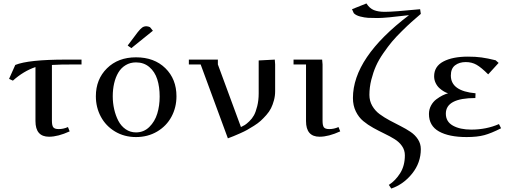

<svg xmlns="http://www.w3.org/2000/svg" viewBox="-20 -782 2932 1105"><path d="M32.2 -328.1 67.9 -408.2Q143.6 -439 358.9 -439H449.2V-411.1H415Q319.8 -411.1 278.8 -408.2V-86.9Q278.8 -59.1 286.9 -49.1Q294.9 -39.1 317.9 -39.1Q345.2 -39.1 371.1 -50.8L380.9 -25.9Q313.5 4.9 262.2 4.9Q184.1 4.9 184.1 -85V-396Q115.7 -373 54.2 -317.9Z M531.7 -228Q531.7 -325.7 595.7 -388.9Q659.7 -452.1 762.7 -452.1Q867.7 -452.1 931.6 -389.6Q995.6 -327.1 995.6 -228Q995.6 -163.6 966.8 -110.1Q938 -56.6 884.3 -24.9Q830.6 6.8 762.7 6.8Q695.3 6.8 642.1 -25.1Q588.9 -57.1 560.3 -110.6Q531.7 -164.1 531.7 -228ZM628.9 -228Q628.9 -189.5 637.2 -153.1Q645.5 -116.7 661.1 -86.7Q676.8 -56.6 703.1 -38.3Q729.5 -20 762.7 -20Q807.6 -20 839.4 -51.3Q871.1 -82.5 885 -127.9Q898.9 -173.3 898.9 -226.1Q898.9 -282.2 885 -325.7Q871.1 -369.1 839.6 -396Q808.1 -422.9 762.7 -422.9Q729.5 -422.9 703.4 -407.2Q677.2 -391.6 661.1 -364.5Q645 -337.4 637 -302.7Q628.9 -268.1 628.9 -228ZM714.8 -520 772.9 -597.2Q788.1 -616.2 798.3 -623.5Q808.6 -630.9 822.8 -630.9Q828.1 -630.9 833.7 -629.2Q839.4 -627.4 842.3 -626L844.7 -624L859.9 -605L735.8 -504.9Z M1066.9 -411.1V-439H1233.9V-411.1L1366.7 -50.8Q1379.9 -57.1 1388.9 -62.5Q1397.9 -67.9 1414.6 -83.7Q1431.2 -99.6 1441.7 -118.7Q1452.1 -137.7 1460.4 -170.9Q1468.8 -204.1 1468.8 -245.1V-434.1L1561.5 -439L1563.5 -411.1V-256.8Q1563.5 -230 1556.6 -204.6Q1549.8 -179.2 1539.8 -159.2Q1529.8 -139.2 1512.7 -119.9Q1495.6 -100.6 1480 -86.4Q1464.4 -72.3 1441.4 -57.9Q1418.5 -43.5 1402.3 -34.4Q1386.2 -25.4 1361.8 -14.6Q1337.4 -3.9 1325 1.2Q1312.5 6.3 1291.5 14.2L1134.8 -411.1Z M1669.4 -411.1V-439H1834L1836.4 -411.1V-86.9Q1836.4 -59.1 1844.2 -49.1Q1852.1 -39.1 1875 -39.1Q1902.3 -39.1 1928.2 -50.8L1938 -25.9Q1870.6 4.9 1819.3 4.9Q1741.2 4.9 1741.2 -85V-411.1Z M2005.9 -729 2088.9 -762.2Q2106.9 -733.9 2131.8 -723.9Q2156.7 -713.9 2193.8 -713.9Q2246.6 -713.9 2397.9 -729L2401.9 -702.1Q2368.7 -673.3 2348.1 -655.3Q2327.6 -637.2 2293 -603Q2258.3 -568.8 2235.8 -542Q2213.4 -515.1 2186.3 -476.1Q2159.2 -437 2143.6 -401.6Q2127.9 -366.2 2116.9 -322.8Q2106 -279.3 2106 -235.8Q2106 -201.2 2122.3 -172.9Q2138.7 -144.5 2164.8 -125.2Q2190.9 -106 2222.4 -89.1Q2253.9 -72.3 2285.4 -56.4Q2316.9 -40.5 2343 -22.9Q2369.1 -5.4 2385.5 20Q2401.9 45.4 2401.9 76.2Q2401.9 154.3 2352.3 216.6Q2302.7 278.8 2231.9 303.2L2217.8 282.2Q2255.9 257.8 2283 214.8Q2310.1 171.9 2310.1 111.8Q2310.1 82 2293.5 58.3Q2276.9 34.7 2250.7 18.6Q2224.6 2.4 2192.6 -12.9Q2160.6 -28.3 2128.7 -45.9Q2096.7 -63.5 2070.6 -85.2Q2044.4 -106.9 2027.8 -140.9Q2011.2 -174.8 2011.2 -217.8Q2011.2 -450.2 2334 -694.8Q2197.8 -678.2 2153.8 -678.2Q2119.1 -678.2 2098.4 -679.4Q2077.6 -680.7 2053 -687Q2028.3 -693.4 2016.1 -706.1Z M2448.7 -126Q2448.7 -152.3 2460.7 -174.6Q2472.7 -196.8 2491.5 -210.7Q2510.3 -224.6 2526.6 -232.7Q2543 -240.7 2558.6 -245.1Q2547.9 -248 2535.2 -255.4Q2522.5 -262.7 2509.3 -274.4Q2496.1 -286.1 2487.3 -304.2Q2478.5 -322.3 2478.5 -342.8Q2478.5 -399.9 2531.7 -428Q2585 -456.1 2672.9 -456.1Q2717.3 -456.1 2751.2 -451.4Q2785.2 -446.8 2832.5 -435.1L2849.6 -419.9L2789.6 -354Q2750 -393.6 2722.7 -409.2Q2695.3 -424.8 2660.6 -424.8Q2623.5 -424.8 2599.1 -406.2Q2574.7 -387.7 2574.7 -347.2Q2574.7 -257.8 2716.8 -245.1L2715.8 -217.8Q2545.9 -217.8 2545.9 -127.9Q2545.9 -81.5 2586.9 -58.8Q2627.9 -36.1 2691.9 -36.1Q2778.8 -36.1 2851.6 -67.9L2863.8 -43.9Q2807.6 -15.1 2767.1 -4.2Q2726.6 6.8 2665.5 6.8Q2564 6.8 2506.3 -25.6Q2448.7 -58.1 2448.7 -126Z"/></svg>

Font: Dehuti
Style: Bold
Weight: 700
Version: Version 1.2